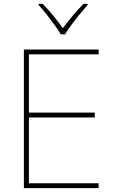

<svg xmlns="http://www.w3.org/2000/svg" viewBox="-20 -969 590 989"><path d="M488 0H103V-714H488V-689H129V-389H468V-364H129V-25H488ZM293 -792Q281 -813 261 -840.5Q241 -868 219.5 -895.5Q198 -923 179 -943V-949H200Q228 -921 255.5 -887Q283 -853 304 -824Q325 -853 353.5 -887Q382 -921 410 -949H431V-943Q413 -923 390.5 -895.5Q368 -868 347.5 -840.5Q327 -813 315 -792Z"/></svg>

Font: Noto Sans Devanagari Thin
Style: Regular
Weight: 100
Designer: Jelle Bosma - Monotype Design Team
Foundry: Monotype Imaging Inc.
Version: Version 2.004; ttfautohint (v1.8.4.7-5d5b)